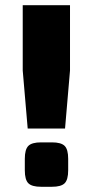

<svg xmlns="http://www.w3.org/2000/svg" viewBox="-20 -715 356 735"><path d="M248 -445 229 -223H86L67 -445V-695H248ZM137 -170H179Q214 -170 227.5 -156.5Q241 -143 241 -107V-63Q241 -27 227.5 -13.5Q214 0 179 0H137Q102 0 88.5 -13.5Q75 -27 75 -63V-107Q75 -143 88.5 -156.5Q102 -170 137 -170Z"/></svg>

Font: Exo 2.0 Extra Bold
Style: Regular
Weight: 800
Designer: Natanael Gama
Version: Version 1.001;PS 001.001;hotconv 1.0.70;makeotf.lib2.5.58329